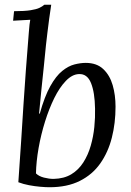

<svg xmlns="http://www.w3.org/2000/svg" viewBox="-20 -775 551 806"><path d="M195 -755Q191 -727 186.5 -696.5Q182 -666 179 -637.5Q176 -609 173 -586Q169 -542 164 -496Q159 -450 154 -400.5Q149 -351 144 -298H147Q167 -370 191 -413Q215 -456 241 -477Q267 -498 292.5 -504.5Q318 -511 340 -511Q386 -511 413.5 -485Q441 -459 453 -417.5Q465 -376 465 -327Q465 -258 449.5 -197Q434 -136 401 -89Q368 -42 315 -15.5Q262 11 188 11Q172 11 149 9Q126 7 102 2.5Q78 -2 57 -10Q64 -108 69 -186Q74 -264 78.5 -335Q83 -406 88.5 -479Q94 -552 101 -639Q103 -665 104 -672Q105 -679 107 -692Q89 -691 71 -690Q53 -689 35 -688L39 -728Q83 -728 108 -732Q133 -736 145.5 -742Q158 -748 166 -755ZM311 -464Q283 -463 256.5 -435.5Q230 -408 208 -363.5Q186 -319 169 -264.5Q152 -210 142 -153.5Q132 -97 131 -47Q143 -35 164.5 -29.5Q186 -24 205 -24Q249 -25 279.5 -43.5Q310 -62 330 -93.5Q350 -125 361 -163.5Q372 -202 376 -242Q380 -282 379 -319Q378 -387 362 -426.5Q346 -466 311 -464Z"/></svg>

Font: Lora Italic
Style: Italic
Weight: 400
Italic angle: -3°
Designer: Olga Karpushina, Alexei Vanyashin (Cyrillic)
Foundry: Cyreal
Version: Version 2.210; ttfautohint (v1.8.1.43-b0c9)